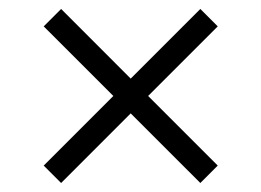

<svg xmlns="http://www.w3.org/2000/svg" viewBox="-20 -567 587 431"><path d="M78.1 -195.3 234.4 -351.6 78.1 -507.8 117.2 -546.9 273.4 -390.6 429.7 -546.9 468.8 -507.8 312.5 -351.6 468.8 -195.3 429.7 -156.2 273.4 -312.5 117.2 -156.2Z"/></svg>

Font: Luculent
Style: Regular
Weight: 400
Monospace: yes
Designer: Andrew Kensler
Version: Version 1.0.0-845fa02f9341